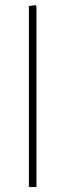

<svg xmlns="http://www.w3.org/2000/svg" viewBox="-20 -744 260 764"><path d="M95 0V-720L122 -724L125 -716V0Z"/></svg>

Font: Fustat ExtraLight
Style: Regular
Weight: 250
Designer: Mohamed Gaber, Khaled Hosny, Laura Garcia Mut
Foundry: Kief Type Foundry, Alif Type Foundry, Hard Type Foundry
Version: Version 1.007